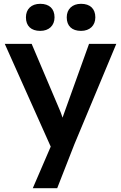

<svg xmlns="http://www.w3.org/2000/svg" viewBox="-20 -757 635 1007"><path d="M152 230H280L370 0L590 -527H447L323 -182L308 -140C303 -156 297 -172 292 -183L146 -527H5L246 12ZM116 -666C116 -621 143 -595 191 -595C237 -595 266 -623 266 -666C266 -711 239 -737 191 -737C144 -737 116 -709 116 -666ZM330 -666C330 -621 357 -595 405 -595C451 -595 480 -623 480 -666C480 -711 453 -737 405 -737C359 -737 330 -709 330 -666Z"/></svg>

Font: Easer Grotesk Medium
Style: Regular
Weight: 500
Designer: Boardeaser, Bonnie Shaver-Troup, Thomas Jockin
Foundry: Lexend
Version: Version 1.001;Glyphs 3.1.2 (3151)